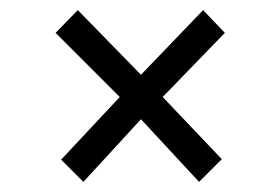

<svg xmlns="http://www.w3.org/2000/svg" viewBox="-20 -429 555 380"><path d="M302 -237 419 -114 374 -69 259 -193 145 -69 101 -113 217 -237 90 -364 134 -409 259 -281 382 -409 425 -364Z"/></svg>

Font: Enriqueta
Style: Regular
Weight: 400
Designer: Viviana Monsalve, Gustavo Ibarra
Foundry: 72Puntos
Version: Version 2.000